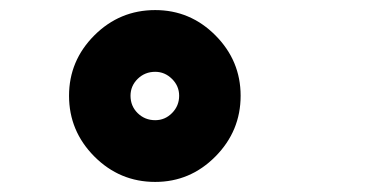

<svg xmlns="http://www.w3.org/2000/svg" viewBox="-20 -834 750 381"><path d="M288 -473Q217.5 -473 167.2 -523.5Q117 -574 117 -644Q117 -713.5 167.2 -763.8Q217.5 -814 288 -814Q357.5 -814 407.5 -763.8Q457.5 -713.5 457.5 -644Q457.5 -574 407.5 -523.5Q357.5 -473 288 -473ZM288 -595.5Q307.5 -595.5 321.5 -609.8Q335.5 -624 335.5 -644Q335.5 -663.5 321.2 -677.5Q307 -691.5 288 -691.5Q267.5 -691.5 253.2 -677.5Q239 -663.5 239 -644Q239 -623.5 253.2 -609.5Q267.5 -595.5 288 -595.5Z"/></svg>

Font: League Mono ExtraBold
Style: Regular
Weight: 800
Width: 6
Designer: Tyler Finck
Foundry: The League of Moveable Type / Tyler Finck
Version: Version 2.210